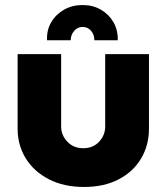

<svg xmlns="http://www.w3.org/2000/svg" viewBox="-20 -730 661 763"><path d="M314 13Q234 13 174.5 -17.5Q115 -48 82.5 -100.5Q50 -153 50 -219V-515H223V-227Q223 -193 247.5 -167Q272 -141 311 -141Q350 -141 374 -167Q398 -193 398 -227V-515H572V-219Q572 -153 541 -100.5Q510 -48 452 -17.5Q394 13 314 13ZM308 -710Q267 -710 234.5 -691.5Q202 -673 183.5 -641.5Q165 -610 167 -570H261Q261 -591 274.5 -607Q288 -623 308 -623Q329 -623 342 -607.5Q355 -592 355 -570H448Q449 -610 431 -641.5Q413 -673 381 -691.5Q349 -710 308 -710Z"/></svg>

Font: MuseoModerno ExtraBold
Style: Regular
Weight: 800
Designer: Pablo Cosgaya, Héctor Gatti, Marcela Romero, and the Authors of The MuseoModerno Project.
Foundry: Omnibus-Type Team
Version: Version 1.001